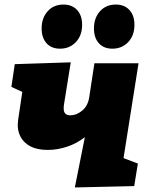

<svg xmlns="http://www.w3.org/2000/svg" viewBox="-20 -818 653 844"><path d="M589 -540 523 -123 586 -99 570 0 309 6 353 -215Q317 -187 274.5 -173Q232 -159 191 -159Q126 -159 92 -189.5Q58 -220 58 -270Q58 -277 60 -293L78 -414L30 -436L45 -536L291 -544L261 -357Q260 -352 260 -341Q260 -311 289 -311Q316 -311 341 -331.5Q366 -352 372 -389L395 -540ZM163 -693Q163 -739 189.5 -768.5Q216 -798 259 -798Q297 -798 319 -774Q341 -750 341 -709Q341 -662 313.5 -633Q286 -604 244 -604Q206 -604 184.5 -628Q163 -652 163 -693ZM393 -693Q393 -739 419.5 -768.5Q446 -798 489 -798Q527 -798 549 -774Q571 -750 571 -709Q571 -662 543.5 -633Q516 -604 474 -604Q436 -604 414.5 -628Q393 -652 393 -693Z"/></svg>

Font: Bitter Pro Black
Style: Italic
Weight: 900
Italic angle: -9°
Designer: Sol Matas, and Bitter project Authors
Foundry: Sol Matas
Version: Version 1.010